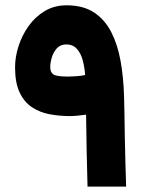

<svg xmlns="http://www.w3.org/2000/svg" viewBox="-20 -689 546 709"><path d="M238.8 -260.3Q199.7 -260.3 163.3 -267.1Q127 -273.9 98.1 -293Q69.3 -312 52.5 -347.7Q35.6 -383.3 35.6 -440.9Q35.6 -478 48.3 -518.1Q61 -558.1 85.4 -592.5Q109.9 -627 145.3 -648.2Q180.7 -669.4 225.6 -669.4Q287.1 -669.4 327.1 -643.1Q367.2 -616.7 390.9 -570.3Q414.6 -523.9 425.3 -463.6Q436 -403.3 438 -335.4Q439 -313 439.5 -272.7Q439.9 -232.4 440.9 -184.1Q441.9 -135.7 443.1 -87.4Q444.3 -39.1 445.8 0H303.2Q301.3 -69.3 300 -132.1Q298.8 -194.8 297.9 -265.6Q260.3 -260.3 238.8 -260.3ZM231.9 -406.2Q241.2 -406.2 261 -407.5Q280.8 -408.7 294.4 -412.1Q292.5 -439 285.9 -464.8Q279.3 -490.7 264.6 -507.8Q250 -524.9 224.6 -524.9Q202.6 -524.9 189.7 -510.3Q176.8 -495.6 171.1 -476.1Q165.5 -456.5 165.5 -440.9Q165.5 -422.4 177 -414.3Q188.5 -406.2 231.9 -406.2Z"/></svg>

Font: Vazirmatn UI FD Black
Style: Regular
Weight: 900
Designer: Saber Rastikerdar
Foundry: Saber Rastikerdar
Version: Version 33.003